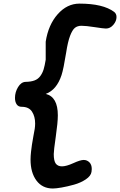

<svg xmlns="http://www.w3.org/2000/svg" viewBox="-20 -911 677 1083"><path d="M237.8 -574.2V-675.8Q252.4 -771 305.4 -830.8Q358.4 -890.6 428.2 -890.6Q561.5 -890.6 624 -843.8Q637.2 -833.5 637.2 -814.9Q637.2 -792 619.4 -771Q601.6 -750 577.6 -750Q564.5 -750 514.6 -757.8Q464.8 -765.6 439.5 -765.6Q417.5 -765.6 402.8 -754.2Q388.2 -742.7 375.2 -708.7Q362.3 -674.8 353 -613.3Q338.4 -522 327.1 -487.3Q299.8 -404.3 238.3 -381.3Q306.2 -364.3 306.2 -260.7Q306.2 -220.2 294.7 -140.9Q283.2 -61.5 283.2 -42Q283.2 -3.4 294.7 12Q306.2 27.3 329.6 27.3Q354 27.3 393.6 9.3Q433.1 -8.8 452.1 -8.8Q470.7 -8.8 484.1 4.4Q497.6 17.6 497.6 42.5Q497.6 49.8 496.1 58.6Q492.7 81.5 463.9 100.8Q435.1 120.1 397.5 130.6Q359.9 141.1 327.6 146.7Q295.4 152.3 278.3 152.3Q219.2 152.3 185.8 107.7Q152.3 63 152.3 -11.2Q152.3 -30.3 155 -54.7Q157.7 -79.1 160.2 -95Q162.6 -110.8 168.2 -142.1Q173.8 -173.3 175.8 -183.6Q178.2 -199.7 178.2 -214.4Q178.2 -254.4 160.4 -281.5Q142.6 -308.6 102.1 -308.6Q83 -308.6 73.7 -322.8Q64.5 -336.9 64.5 -358.9Q64.5 -391.1 81.8 -419.7Q99.1 -448.2 124 -449.2Q154.8 -449.7 174.8 -457.3Q194.8 -464.8 207.3 -481.9Q219.7 -499 226.1 -519.8Q232.4 -540.5 237.8 -574.2Z"/></svg>

Font: iCiel Pacifico
Style: Regular
Weight: 400
Designer: Vernon Adams
Foundry: Vernon Adams
Version: Version 1.00 September 26, 2014, initial release